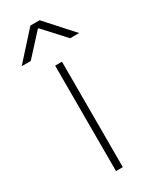

<svg xmlns="http://www.w3.org/2000/svg" viewBox="-225 -778 666 828"><g transform="rotate(-30 108.0 -364.0)"><path d="M91 -525H125V0H91ZM85 -728H131L251 -595H206L110 -700H106L10 -595H-35Z"/></g></svg>

Font: Be Vietnam Thin
Style: Regular
Weight: 100
Designer: Gabriel Lam
Foundry: TypeRant
Version: Version 4.000